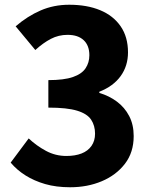

<svg xmlns="http://www.w3.org/2000/svg" viewBox="-20 -776 639 810"><path d="M276 14Q217 14 170.5 0.5Q124 -13 87.5 -36Q51 -59 25 -90L101 -192Q134 -161 174 -139.5Q214 -118 260 -118Q297 -118 324 -128.5Q351 -139 366 -160.5Q381 -182 381 -212Q381 -246 364.5 -271Q348 -296 305.5 -309Q263 -322 184 -322V-438Q250 -438 287.5 -451Q325 -464 341 -488Q357 -512 357 -543Q357 -584 333 -606.5Q309 -629 265 -629Q227 -629 194.5 -612Q162 -595 129 -565L46 -665Q96 -708 151.5 -732Q207 -756 272 -756Q347 -756 402.5 -733Q458 -710 489 -665Q520 -620 520 -555Q520 -498 489 -455Q458 -412 399 -389V-384Q440 -372 473 -347.5Q506 -323 525 -286.5Q544 -250 544 -202Q544 -133 507 -85Q470 -37 409.5 -11.5Q349 14 276 14Z"/></svg>

Font: Noto Sans KR Thin ExtraBold
Style: Regular
Weight: 800
Version: Version 2.004-H2;hotconv 1.0.118;makeotfexe 2.5.65603